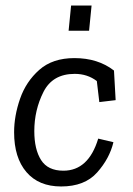

<svg xmlns="http://www.w3.org/2000/svg" viewBox="-20 -664 480 694"><path d="M228 -553 237 -644H311L302 -553ZM250 -397Q170 -397 137 -331.5Q104 -266 104 -190Q104 -124 128.5 -85.5Q153 -47 209 -47Q300 -47 335 -163L390 -150Q376 -91 331 -40.5Q286 10 201 10Q120 10 75.5 -42Q31 -94 31 -186Q31 -245 52.5 -307Q74 -369 122 -411.5Q170 -454 249 -454Q334 -454 392 -409L398 -302L339 -295L330 -371Q296 -397 250 -397Z"/></svg>

Font: Zilla Slab
Style: Italic
Weight: 400
Italic angle: -6°
Designer: Typotheque.com
Foundry: Typotheque type foundry
Version: Version 1.1; 2017; ttfautohint (v1.6)